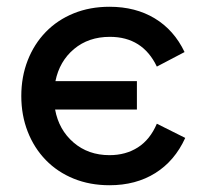

<svg xmlns="http://www.w3.org/2000/svg" viewBox="-20 -534 603 568"><path d="M385 -294H144Q156 -353 199 -389Q242 -425 305 -425Q402 -425 444 -337L526 -380Q495 -445 438 -479.5Q381 -514 304 -514Q246 -514 198 -494.5Q150 -475 115.5 -439.5Q81 -404 62 -355.5Q43 -307 43 -250Q43 -193 62 -144.5Q81 -96 115.5 -60.5Q150 -25 198 -5.5Q246 14 304 14Q382 14 439.5 -22Q497 -58 528 -126L444 -168Q424 -121 388 -98Q352 -75 304 -75Q241 -75 197.5 -112.5Q154 -150 143 -210H385Z"/></svg>

Font: NT Somic Medium
Style: Regular
Weight: 500
Designer: Ravid Balaliev — lead type designer, mastering
Michael Voronin — secret advisor, marketing
Ivan Kovalenko — best boy
Foundry: NT Type
Version: Version 0.7